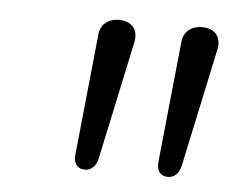

<svg xmlns="http://www.w3.org/2000/svg" viewBox="-33 -748 433 357"><g transform="rotate(5 183.0 -569.5)"><path d="M137 -428C148 -428 158 -436 161 -452L208 -672C213 -697 199 -711 176 -711C154 -711 141 -697 140 -680L117 -455C115 -435 125 -428 137 -428ZM292 -428C303 -428 313 -436 316 -452L363 -672C368 -697 354 -711 331 -711C309 -711 296 -697 295 -680L272 -455C270 -435 280 -428 292 -428Z"/></g></svg>

Font: SN Pro Light
Style: Italic
Weight: 300
Italic angle: -8.99998°
Designer: Tobias Whetton
Foundry: Supernotes
Version: Version 1.001;Glyphs 3.2 (3249)